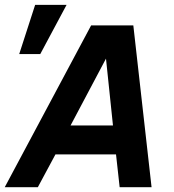

<svg xmlns="http://www.w3.org/2000/svg" viewBox="-74 -782 726 802"><path d="M94.2 -556.2H6.3L72.8 -761.7H204.1ZM559.1 0H425.8L410.6 -137.2H157.7L84 0H-54.2L306.6 -675.8H482.9ZM397.9 -257.8 368.7 -537.1 220.7 -257.8Z"/></svg>

Font: Cadman
Style: Bold Italic
Weight: 700
Italic angle: -12°
Designer: Paul James MIller
Foundry: High-Logic / Made with FontCreator
Version: Version 2.114;March 28, 2021;FontCreator 13.0.0.2683 64-bit